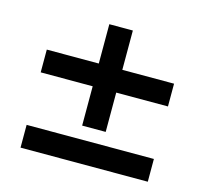

<svg xmlns="http://www.w3.org/2000/svg" viewBox="-83 -624 766 717"><g transform="rotate(15 300.0 -265.5)"><path d="M255 -139V-291H54V-379H255V-531H346V-379H546V-291H346V-139ZM54 0V-88H546V0Z"/></g></svg>

Font: MulishBold
Style: Bold
Weight: 700
Designer: Vernon Adams
Foundry: Vernon Adams
Version: Version 3.602; ttfautohint (v1.8.3)